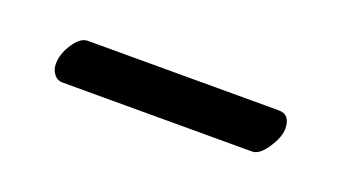

<svg xmlns="http://www.w3.org/2000/svg" viewBox="-25 -371 383 216"><g transform="rotate(20 166.5 -263.0)"><path d="M274.4 -235.8H47.9Q41 -235.8 37.1 -241Q33.2 -246.1 33.2 -252.9Q33.2 -265.1 41.3 -277.3Q49.3 -289.6 58.1 -289.6H286.6Q300.8 -289.6 300.8 -272.5Q300.8 -262.7 292 -249.3Q283.2 -235.8 274.4 -235.8Z"/></g></svg>

Font: Libertinage
Style: l
Weight: 400
Designer: OSP
Foundry: OSP
Version: Version 1.0; 2008; OFL relea